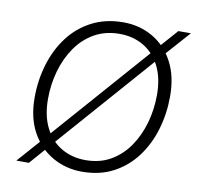

<svg xmlns="http://www.w3.org/2000/svg" viewBox="-77 -754 867 846"><g transform="rotate(10 356.0 -331.0)"><path d="M191 -85 163 -116 562 -570 589 -538ZM50 12 163 -116 191 -85 106 12ZM589 -538 562 -570 654 -674H710ZM342 10Q271 10 211.5 -23.5Q152 -57 116.5 -121Q81 -185 81 -276Q81 -354 102.5 -425Q124 -496 165.5 -551Q207 -606 268.5 -638Q330 -670 410 -670Q481 -670 540 -636.5Q599 -603 633.5 -539Q668 -475 668 -384Q668 -307 647 -236Q626 -165 584.5 -109.5Q543 -54 482.5 -22Q422 10 342 10ZM349 -43Q413 -43 461.5 -71Q510 -99 543 -147Q576 -195 593 -255.5Q610 -316 610 -380Q610 -456 583 -509Q556 -562 509 -589.5Q462 -617 402 -617Q338 -617 289 -589Q240 -561 207 -513Q174 -465 157 -405Q140 -345 140 -280Q140 -205 167 -151.5Q194 -98 241.5 -70.5Q289 -43 349 -43Z"/></g></svg>

Font: Kantumruy Pro Light
Style: Italic
Weight: 300
Italic angle: -13°
Version: Version 1.002